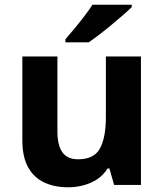

<svg xmlns="http://www.w3.org/2000/svg" viewBox="-20 -786 697 816"><path d="M579 -546V0H465L445 -70H437Q420 -42 393.5 -24.5Q367 -7 335 1.5Q303 10 269 10Q211 10 167 -11Q123 -32 99 -76Q75 -120 75 -190V-546H224V-227Q224 -169 245 -139Q266 -109 312 -109Q380 -109 405 -155.5Q430 -202 430 -289V-546ZM540 -756Q526 -742 503 -722Q480 -702 453.5 -680Q427 -658 401.5 -638.5Q376 -619 357 -606H258V-619Q274 -638 295.5 -663.5Q317 -689 338 -716.5Q359 -744 373 -766H540Z"/></svg>

Font: Noto Sans Canadian Aboriginal
Style: Regular
Weight: 400
Designer: Monotype Design Team, Typotheque's Kevin King
Foundry: Monotype Imaging Inc.
Version: Version 2.002